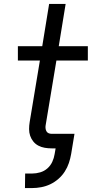

<svg xmlns="http://www.w3.org/2000/svg" viewBox="-20 -755 490 977"><path d="M107 202 108 128H144Q164 128 184.5 122Q205 116 221 102Q237 88 246 68.5Q255 49 258 29L263 0H243Q225 0 207.5 -3Q190 -6 175 -14Q160 -22 149.5 -35Q139 -48 133.5 -64Q128 -80 128 -98Q128 -116 131 -134L183 -447H71V-520H195L230 -735H314L279 -520H427V-447H267L213 -122Q211 -113 211.5 -104.5Q212 -96 215.5 -88.5Q219 -81 226.5 -77.5Q234 -74 243 -74H359L342 29Q338 52 330.5 74.5Q323 97 309.5 118Q296 139 277 155.5Q258 172 236 182.5Q214 193 190 197.5Q166 202 143 202Z"/></svg>

Font: Iosevka Etoile
Style: Italic
Weight: 400
Italic angle: -9°
Designer: Belleve Invis
Foundry: Belleve Invis
Version: Version 22.1.2; ttfautohint (v1.8.4)